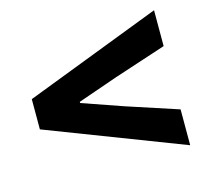

<svg xmlns="http://www.w3.org/2000/svg" viewBox="-75 -645 677 626"><g transform="rotate(-15 264.0 -332.0)"><path d="M494 -104.2 34 -281V-383L494 -559.8V-438.8L318.3 -381.1L183 -334V-330L318.3 -282.9L494 -225.2Z"/></g></svg>

Font: SourceSans3VF
Style: Regular
Weight: 200
Designer: Paul D. Hunt
Foundry: Adobe
Version: Version 3.052;hotconv 1.1.0;makeotfexe 2.6.0